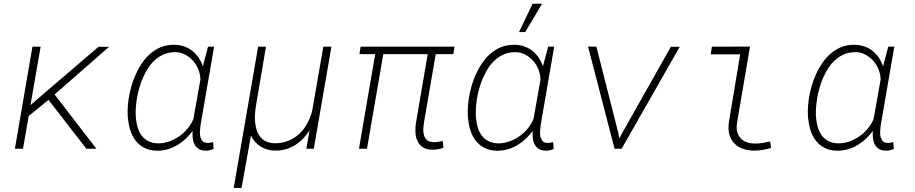

<svg xmlns="http://www.w3.org/2000/svg" viewBox="-20 -770 4735 994"><path d="M231 -252.9 427.2 0H479L262.7 -280.8L544.9 -527.8H490.2L227.5 -303.2L137.7 -225.6L190.4 -528.3H147.9L57.1 0H99.1L128.4 -169.4Z M1088.4 -528.3H1057.1L1030.3 -427.2Q1022.5 -449.7 1009.5 -469.2Q996.6 -488.8 979.5 -503.4Q960 -520 935.3 -529.1Q910.6 -538.1 882.3 -538.1Q845.7 -538.6 815.7 -526.9Q785.6 -515.1 761.2 -494.6Q736.8 -474.1 717.5 -446.5Q698.2 -418.9 684.6 -388.7Q669.9 -357.9 660.6 -325.2Q651.4 -292.5 646.5 -261.7L645 -251.5Q641.1 -223.6 640.6 -193.4Q640.1 -163.1 645.5 -134.3Q649.9 -105.5 660.6 -79.3Q671.4 -53.2 689.5 -33.2Q707 -13.7 732.7 -2Q758.3 9.8 793.5 10.3Q823.2 10.3 850.3 2.2Q877.4 -5.9 901.4 -21Q923.3 -34.2 942.4 -52.7Q961.4 -71.3 977.1 -91.8Q976.1 -74.7 977.5 -56.9Q979 -39.1 986.3 -24.4Q993.7 -8.8 1008.3 0.7Q1022.9 10.3 1046.4 9.8Q1057.1 10.3 1066.7 7.6Q1076.2 4.9 1085.9 1L1083 -34.2Q1075.7 -32.7 1068.1 -31.2Q1060.5 -29.8 1052.7 -30.3Q1039.6 -30.3 1032 -36.4Q1024.4 -42.5 1021 -51.8Q1017.1 -59.1 1015.9 -68.6Q1014.6 -78.1 1015.1 -88.4Q1015.6 -98.6 1016.8 -108.9Q1018.1 -119.1 1019 -127ZM687.5 -251 689 -261.2Q693.4 -286.6 701.2 -314.5Q709 -342.3 720.7 -369.1Q732.4 -395.5 748 -419.4Q763.7 -443.4 784.7 -461.4Q805.2 -479.5 830.6 -489.7Q856 -500 886.7 -500Q914.6 -500 938.2 -487.3Q961.9 -474.6 980 -454.6Q997.1 -435.1 1007.1 -409.9Q1017.1 -384.8 1017.6 -358.4L981.4 -154.8Q971.2 -128.9 952.1 -105.5Q933.1 -82 908.7 -64.9Q884.3 -47.9 856 -37.8Q827.6 -27.8 799.3 -27.8Q770 -28.3 749 -38.8Q728 -49.3 714.8 -66.4Q701.2 -84 693.8 -106.7Q686.5 -129.4 684.1 -153.8Q681.2 -178.2 682.6 -203.4Q684.1 -228.5 687.5 -251Z M1356.9 -528.3H1316.4L1189.9 203.1H1230.5L1279.3 -68.4Q1297.4 -30.8 1330.6 -10.5Q1363.8 9.8 1406.2 9.8Q1434.6 9.8 1460 2.4Q1485.4 -4.9 1507.3 -18.6Q1529.3 -32.2 1548.3 -51.8Q1567.4 -71.3 1582.5 -94.7L1565.9 0H1604.5L1695.8 -528.3H1653.8L1595.7 -193.4Q1586.4 -159.2 1569.8 -129.4Q1553.2 -99.6 1529.3 -77.1Q1504.9 -54.2 1473.1 -41.3Q1441.4 -28.3 1403.3 -28.3Q1377 -28.8 1358.6 -37.4Q1340.3 -45.9 1328.6 -60.1Q1316.4 -74.2 1310.1 -93Q1303.7 -111.8 1301.3 -132.8Q1298.8 -153.8 1300 -175.3Q1301.3 -196.8 1304.2 -216.8Z M2326.7 -489.7 2333 -528.3H1846.7L1840.8 -489.7H1922.4L1838.4 0H1879.9L1964.4 -489.7H2194.3L2133.3 -133.3Q2129.4 -107.9 2130.9 -83.5Q2132.3 -59.1 2141.6 -39.6Q2150.4 -20 2168.5 -7.8Q2186.5 4.4 2216.8 4.9Q2232.4 5.9 2246.8 2.9Q2261.2 0 2275.9 -5.4L2272 -40Q2259.8 -38.1 2247.3 -35.9Q2234.9 -33.7 2222.7 -34.2Q2201.7 -35.2 2190.9 -44.4Q2180.2 -53.7 2175.8 -67.9Q2170.9 -81.5 2171.4 -98.6Q2171.9 -115.7 2174.3 -131.8L2235.8 -489.7Z M2849.1 -528.3H2817.9L2791 -427.2Q2783.2 -449.7 2770.3 -469.2Q2757.3 -488.8 2740.2 -503.4Q2720.7 -520 2696 -529.1Q2671.4 -538.1 2643.1 -538.1Q2606.4 -538.6 2576.4 -526.9Q2546.4 -515.1 2522 -494.6Q2497.6 -474.1 2478.3 -446.5Q2459 -418.9 2445.3 -388.7Q2430.7 -357.9 2421.4 -325.2Q2412.1 -292.5 2407.2 -261.7L2405.8 -251.5Q2401.9 -223.6 2401.4 -193.4Q2400.9 -163.1 2406.2 -134.3Q2410.6 -105.5 2421.4 -79.3Q2432.1 -53.2 2450.2 -33.2Q2467.8 -13.7 2493.4 -2Q2519 9.8 2554.2 10.3Q2584 10.3 2611.1 2.2Q2638.2 -5.9 2662.1 -21Q2684.1 -34.2 2703.1 -52.7Q2722.2 -71.3 2737.8 -91.8Q2736.8 -74.7 2738.3 -56.9Q2739.7 -39.1 2747.1 -24.4Q2754.4 -8.8 2769 0.7Q2783.7 10.3 2807.1 9.8Q2817.9 10.3 2827.4 7.6Q2836.9 4.9 2846.7 1L2843.8 -34.2Q2836.4 -32.7 2828.9 -31.2Q2821.3 -29.8 2813.5 -30.3Q2800.3 -30.3 2792.7 -36.4Q2785.2 -42.5 2781.7 -51.8Q2777.8 -59.1 2776.6 -68.6Q2775.4 -78.1 2775.9 -88.4Q2776.4 -98.6 2777.6 -108.9Q2778.8 -119.1 2779.8 -127ZM2448.2 -251 2449.7 -261.2Q2454.1 -286.6 2461.9 -314.5Q2469.7 -342.3 2481.4 -369.1Q2493.2 -395.5 2508.8 -419.4Q2524.4 -443.4 2545.4 -461.4Q2565.9 -479.5 2591.3 -489.7Q2616.7 -500 2647.5 -500Q2675.3 -500 2699 -487.3Q2722.7 -474.6 2740.7 -454.6Q2757.8 -435.1 2767.8 -409.9Q2777.8 -384.8 2778.3 -358.4L2742.2 -154.8Q2731.9 -128.9 2712.9 -105.5Q2693.8 -82 2669.4 -64.9Q2645 -47.9 2616.7 -37.8Q2588.4 -27.8 2560.1 -27.8Q2530.8 -28.3 2509.8 -38.8Q2488.8 -49.3 2475.6 -66.4Q2461.9 -84 2454.6 -106.7Q2447.3 -129.4 2444.8 -153.8Q2441.9 -178.2 2443.4 -203.4Q2444.8 -228.5 2448.2 -251ZM2737.3 -750.5 2667 -604H2699.2L2786.1 -750.5Z M3161.6 0H3198.2L3499 -527.8H3453.1L3200.7 -80.6L3186.5 -53.7L3181.2 -81.1L3067.4 -528.8H3024.4Z M3665.5 -528.3 3659.7 -488.8H3812L3753.4 -136.7Q3748.5 -100.6 3755.9 -73.7Q3763.2 -46.9 3780.8 -28.8Q3798.3 -9.8 3824.7 -0.2Q3851.1 9.3 3885.7 9.8Q3908.2 9.8 3929.4 6.1Q3950.7 2.4 3971.7 -4.4L3967.3 -37.6Q3948.7 -33.7 3929.7 -30.3Q3910.6 -26.9 3890.6 -26.9Q3865.2 -26.9 3845.7 -33.9Q3826.2 -41 3814 -54.7Q3801.3 -68.4 3796.4 -88.1Q3791.5 -107.9 3795.9 -135.3L3862.8 -528.8Z M4609.9 -528.3H4578.6L4551.8 -427.2Q4543.9 -449.7 4531 -469.2Q4518.1 -488.8 4501 -503.4Q4481.4 -520 4456.8 -529.1Q4432.1 -538.1 4403.8 -538.1Q4367.2 -538.6 4337.2 -526.9Q4307.1 -515.1 4282.7 -494.6Q4258.3 -474.1 4239 -446.5Q4219.7 -418.9 4206.1 -388.7Q4191.4 -357.9 4182.1 -325.2Q4172.9 -292.5 4168 -261.7L4166.5 -251.5Q4162.6 -223.6 4162.1 -193.4Q4161.6 -163.1 4167 -134.3Q4171.4 -105.5 4182.1 -79.3Q4192.9 -53.2 4210.9 -33.2Q4228.5 -13.7 4254.2 -2Q4279.8 9.8 4314.9 10.3Q4344.7 10.3 4371.8 2.2Q4398.9 -5.9 4422.9 -21Q4444.8 -34.2 4463.9 -52.7Q4482.9 -71.3 4498.5 -91.8Q4497.6 -74.7 4499 -56.9Q4500.5 -39.1 4507.8 -24.4Q4515.1 -8.8 4529.8 0.7Q4544.4 10.3 4567.9 9.8Q4578.6 10.3 4588.1 7.6Q4597.7 4.9 4607.4 1L4604.5 -34.2Q4597.2 -32.7 4589.6 -31.2Q4582 -29.8 4574.2 -30.3Q4561 -30.3 4553.5 -36.4Q4545.9 -42.5 4542.5 -51.8Q4538.6 -59.1 4537.4 -68.6Q4536.1 -78.1 4536.6 -88.4Q4537.1 -98.6 4538.3 -108.9Q4539.6 -119.1 4540.5 -127ZM4209 -251 4210.4 -261.2Q4214.8 -286.6 4222.7 -314.5Q4230.5 -342.3 4242.2 -369.1Q4253.9 -395.5 4269.5 -419.4Q4285.2 -443.4 4306.2 -461.4Q4326.7 -479.5 4352.1 -489.7Q4377.4 -500 4408.2 -500Q4436 -500 4459.7 -487.3Q4483.4 -474.6 4501.5 -454.6Q4518.6 -435.1 4528.6 -409.9Q4538.6 -384.8 4539.1 -358.4L4502.9 -154.8Q4492.7 -128.9 4473.6 -105.5Q4454.6 -82 4430.2 -64.9Q4405.8 -47.9 4377.4 -37.8Q4349.1 -27.8 4320.8 -27.8Q4291.5 -28.3 4270.5 -38.8Q4249.5 -49.3 4236.3 -66.4Q4222.7 -84 4215.3 -106.7Q4208 -129.4 4205.6 -153.8Q4202.6 -178.2 4204.1 -203.4Q4205.6 -228.5 4209 -251Z"/></svg>

Font: Roboto Mono ExtraLight
Style: Italic
Weight: 250
Italic angle: -10°
Monospace: yes
Designer: Google
Version: Version 3.000